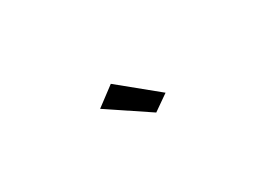

<svg xmlns="http://www.w3.org/2000/svg" viewBox="-4 -948 1008 706"><g transform="rotate(-30 500.0 -594.5)"><path d="M531 -507 597 -553 439 -682 359 -622Z"/></g></svg>

Font: Inconsolata UltraExpanded
Style: Regular
Weight: 400
Width: 9
Monospace: yes
Designer: Raph Levien, Cyreal, Brenton Simpson
Foundry: Raph Levien, Cyreal, Google
Version: Version 3.100